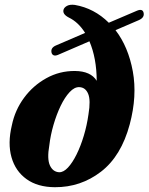

<svg xmlns="http://www.w3.org/2000/svg" viewBox="-20 -770 621 802"><path d="M522 -251Q486.5 -118 401.8 -52.8Q317 12.5 209 12Q137 11.5 90.8 -21.8Q44.5 -55 28 -113.2Q11.5 -171.5 29.5 -246.5Q42.5 -310 80.5 -361.5Q118.5 -413 173.8 -443.5Q229 -474 293 -473.5Q359 -473 384 -432.5Q383.5 -527.5 353.5 -597.5L221.5 -540.5Q210 -536 203.2 -539.5Q196.5 -543 195 -551.5Q191.5 -570.5 213.5 -580L335.5 -632.5Q307.5 -677.5 267 -697Q240 -711 245.5 -730Q248.5 -739.5 260.5 -745.8Q272.5 -752 292.5 -749.5Q373.5 -735.5 434.5 -675L551.5 -725Q576 -735.5 580 -716Q584 -696 559 -685.5L462.5 -644Q516 -574.5 534.8 -471.8Q553.5 -369 522 -251ZM227 -50.5Q245 -50 263.8 -70Q282.5 -90 299.8 -124.8Q317 -159.5 330 -202.8Q343 -246 349.5 -292Q359.5 -351.5 348.2 -378.2Q337 -405 311.5 -406Q291 -407 270.8 -385.2Q250.5 -363.5 233.2 -327.5Q216 -291.5 203.5 -248.5Q191 -205.5 186 -163Q176 -106 188.5 -79Q201 -52 227 -50.5Z"/></svg>

Font: Fraunces 72pt S050
Style: Bold Italic
Weight: 700
Italic angle: -16°
Version: Version 1.000; ttfautohint (v1.8.3)